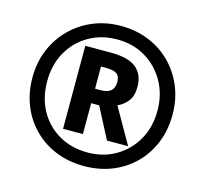

<svg xmlns="http://www.w3.org/2000/svg" viewBox="-105 -843 1039 972"><g transform="rotate(15 414.0 -357.0)"><path d="M414 10Q334 10 267 -17Q200 -44 150.5 -93.5Q101 -143 74 -210Q47 -277 47 -357Q47 -435 74.5 -501.5Q102 -568 151.5 -618Q201 -668 268 -696Q335 -724 414 -724Q492 -724 559 -697Q626 -670 675.5 -620.5Q725 -571 753 -504Q781 -437 781 -357Q781 -277 754 -210Q727 -143 677.5 -93.5Q628 -44 561 -17Q494 10 414 10ZM414 -61Q496 -61 561 -99Q626 -137 664 -203.5Q702 -270 702 -357Q702 -441 664.5 -508Q627 -575 562 -614Q497 -653 414 -653Q330 -653 264.5 -615Q199 -577 161.5 -510.5Q124 -444 124 -357Q124 -270 161 -203.5Q198 -137 263.5 -99Q329 -61 414 -61ZM264 -145V-580H399Q491 -580 532 -545.5Q573 -511 573 -447Q573 -398 551 -371Q529 -344 499 -331L605 -145H494L410 -307H368V-145ZM398 -383Q468 -383 468 -444Q468 -475 451 -487Q434 -499 398 -499H368V-383Z"/></g></svg>

Font: Noto Sans Gujarati ExtraBold
Style: Regular
Weight: 800
Designer: Jelle Bosma - Monotype Design Team, Universal Thirst
Foundry: Monotype Imaging Inc.
Version: Version 2.106; ttfautohint (v1.8.4.7-5d5b)